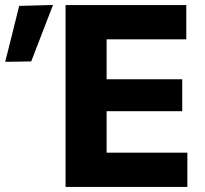

<svg xmlns="http://www.w3.org/2000/svg" viewBox="-127 -733 803 753"><path d="M130.1 0Q130.1 -57.6 130.1 -111.6Q130.1 -165.5 130.1 -232.5V-474.7Q130.1 -543.4 130.1 -598.9Q130.1 -654.5 130.1 -713H603.6V-578.7Q557.5 -578.7 504.8 -578.7Q452.1 -578.7 380.6 -578.7H212.4L291.1 -687Q291.1 -628.4 291.1 -572.9Q291.1 -517.4 291.1 -448.7V-258.5Q291.1 -191.9 291.1 -137.8Q291.1 -83.6 291.1 -26L222.8 -134.3H392.4Q452.2 -134.3 505.4 -134.3Q558.6 -134.3 607.8 -134.3V0ZM253.7 -296.9V-422H384.1Q449.8 -422 496.9 -422Q544 -422 587.7 -422V-296.9Q541.7 -296.9 494.7 -296.9Q447.7 -296.9 383.9 -296.9ZM-106.6 -490.5Q-92.6 -545.6 -78.9 -600.7Q-65.3 -655.8 -51.8 -709.9L80.9 -713.4Q66.3 -675.5 51.8 -638.2Q37.3 -600.9 23.4 -564.5Q9.5 -528 -4.6 -492.1Z"/></svg>

Font: Commissioner Thin
Style: Regular
Weight: 100
Designer: Kostas Bartsokas
Foundry: Kostas Bartsokas
Version: Version 1.001;gftools[0.9.23]